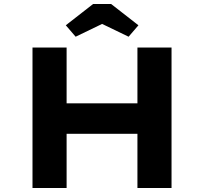

<svg xmlns="http://www.w3.org/2000/svg" viewBox="-20 -937 1016 957"><path d="M665 0V-700H835V0ZM142 0V-700H312V0ZM208 -270 209 -422H755V-270ZM357 -754 308 -811 444 -917H534L670 -811L621 -754L474 -825H504Z"/></svg>

Font: Lexend Mega
Style: Bold
Weight: 700
Version: Version 1.007